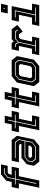

<svg xmlns="http://www.w3.org/2000/svg" viewBox="1468 -2258 790 3765"><g transform="rotate(-90 1862.5 -375.0)"><path d="M64.5 0 149 -399H48L78 -540H179L202 -647L326.5 -750H521.5L494 -618.5H359.5L332.5 -596L320.5 -540H477L447 -399H290.5L206 0ZM141 -61H155L240 -463H400.5L403.5 -477H243L272.5 -616L348 -678H446.5L449.5 -692H345L260 -622L229 -477H128.5L125.5 -463H226Z M575.5 0 494.5 -103 525 -245.5 649.5 -348.5H921.5L926 -368L902 -398.5H564.5L594.5 -540H1001L1082 -437L1011 -103L886 0ZM631.5 -77 581 -140 597 -215.5 667 -273.5H975L948 -145L864.5 -77ZM623.5 -63H866.5L961 -141L1017 -403L958.5 -477H648.5L645.5 -463H950.5L1002 -399L978 -287.5H666L584 -220.5L566 -136ZM674.5 -141.5H847L884 -172L892.5 -212H679.5L654 -191L650 -172Z M1191 0 1276 -399H1151.5L1181.5 -540H1306L1335 -677H1476.5L1447.5 -540H1571.5L1541.5 -399H1417.5L1362.5 -141.5H1483L1453 0ZM1268.5 -63H1404.5L1407.5 -77H1285.5L1367.5 -464H1493L1496 -478H1370.5L1399.5 -614H1385.5L1356.5 -478H1230.5L1227.5 -464H1353.5Z M1658.5 0 1743.5 -399H1619L1649 -540H1773.5L1802.5 -677H1944L1915 -540H2039L2009 -399H1885L1830 -141.5H1950.5L1920.5 0ZM1736 -63H1872L1875 -77H1753L1835 -464H1960.5L1963.5 -478H1838L1867 -614H1853L1824 -478H1698L1695 -464H1821Z M2137 0 2056 -103 2127 -437 2252 -540H2564.5L2645.5 -437L2574.5 -103L2449.5 0ZM2190.5 -63H2429L2517.5 -136L2574.5 -404L2517 -477H2274.5L2185 -403L2129 -141ZM2198.5 -77 2144 -145 2198 -399 2276.5 -463H2509L2559.5 -400L2504.5 -140L2427 -77ZM2236 -141.5H2410.5L2447.5 -172L2489.5 -368L2465.5 -398.5H2291L2254 -368L2212 -172Z M2662.5 0 2692.5 -141H2789.5L2843 -391.5L2837 -399H2748.5L2778.5 -540H2905L2930.5 -500L2977.5 -540H3172L3258 -430.5L3126.5 -324.5L3073.5 -398.5H3016.5L2979.5 -368L2931 -140.5H3028L2998 0ZM2735 -63.5H2952.5L2955.5 -77.5H2853.5L2923.5 -406L2989.5 -460.5H3125L3155.5 -415.5L3167.5 -424.5L3133 -474.5H2988L2918 -417L2877.5 -474.5H2822.5L2819.5 -460.5H2868.5L2909 -403L2839.5 -77.5H2738Z M3482 -618.5 3509.5 -750H3670.5L3643 -618.5ZM3567.5 -676H3581.5L3586.5 -700H3572.5ZM3237 0 3267 -141.5H3400.5L3455 -398.5H3321.5L3351.5 -540H3626L3541.5 -141.5H3675L3645 0ZM3313 -63H3595.5L3598.5 -77H3459L3544.5 -478H3401.5L3398.5 -464H3527.5L3445 -77H3316Z"/></g></svg>

Font: Tourney Thin
Style: Bold Italic
Weight: 700
Italic angle: -12°
Version: Version 1.015